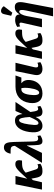

<svg xmlns="http://www.w3.org/2000/svg" viewBox="1376 -2246 1094 3887"><g transform="rotate(-90 1923.5 -302.0)"><path d="M29 0H177L221 -184L251 -213L266 -134C287 -18 323 10 406 10C480 10 522 -11 552 -33L541 -92C524 -83 508 -77 495 -77C464 -77 448 -91 437 -125L372 -329L374 -331C442 -396 482 -404 617 -404C634 -483 623 -539 546 -539C479 -539 436 -507 291 -345L249 -298L306 -536H137Z M570 0H772L918 -304H923L928 -150C932 -27 946 10 1015 10C1046 10 1088 -7 1127 -33L1116 -92C1100 -83 1080 -77 1064 -77C1006 -77 1005 -121 1002 -232L994 -559C990 -707 970 -770 882 -770C820 -770 775 -729 756 -635C878 -635 908 -638 915 -549Z M1317 10C1408 10 1459 -46 1498 -123H1501C1504 -18 1539 10 1608 10C1643 10 1681 -4 1723 -33L1709 -92C1686 -80 1673 -77 1664 -77C1639 -77 1618 -83 1600 -234L1803 -536H1621L1561 -398H1558C1546 -514 1498 -546 1422 -546C1314 -546 1223 -452 1195 -257C1168 -65 1228 10 1317 10ZM1377 -71C1339 -71 1327 -107 1349 -264C1370 -412 1397 -463 1435 -463C1474 -463 1490 -383 1499 -249C1447 -131 1415 -71 1377 -71Z M1975 10C2141 10 2227 -98 2245 -226C2259 -328 2228 -381 2183 -417H2298L2340 -536H2113C1941 -536 1812 -446 1784 -250C1762 -90 1829 10 1975 10ZM1990 -56C1945 -56 1933 -131 1949 -250C1967 -376 2004 -417 2062 -417H2082C2089 -385 2095 -331 2083 -246C2063 -108 2030 -56 1990 -56Z M2473 10C2535 10 2589 -18 2609 -33L2597 -92C2577 -83 2561 -77 2541 -77C2500 -77 2496 -105 2508 -160L2597 -536H2428L2352 -153C2331 -47 2378 10 2473 10Z M2676 0H2824L2868 -184L2898 -213L2913 -134C2934 -18 2970 10 3053 10C3127 10 3169 -11 3199 -33L3188 -92C3171 -83 3155 -77 3142 -77C3111 -77 3095 -91 3084 -125L3019 -329L3021 -331C3089 -396 3129 -404 3264 -404C3281 -483 3270 -539 3193 -539C3126 -539 3083 -507 2938 -345L2896 -298L2953 -536H2784Z M3611 -600 3738 -767 3739 -779C3695 -836 3601 -857 3582 -772L3548 -623ZM3537 225H3706L3816 -357C3841 -492 3813 -550 3724 -550C3668 -550 3623 -527 3577 -454H3574C3573 -519 3536 -543 3460 -543C3418 -543 3367 -531 3322 -500L3333 -441C3356 -453 3369 -456 3382 -456C3409 -456 3414 -434 3407 -403L3316 0H3485L3542 -306C3557 -386 3591 -460 3633 -460C3669 -460 3674 -410 3656 -325Z"/></g></svg>

Font: Noto Serif ExtraCondensed Black
Style: Italic
Weight: 900
Width: 2
Italic angle: -12°
Designer: Monotype Design Team
Foundry: Monotype Imaging Inc.
Version: Version 2.014